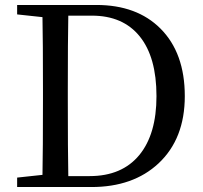

<svg xmlns="http://www.w3.org/2000/svg" viewBox="-20 -753 816 773"><path d="M49 0V-38L151 -49Q153 -145 153 -354V-392Q153 -588 151 -684L49 -695V-733H368Q531 -733 626 -638Q724 -540 724 -366Q724 -194 618 -95Q516 0 348 0ZM255 -44H341Q471 -44 541 -129Q610 -213 610 -366Q610 -523 542.5 -606.5Q475 -690 350 -690H255Q253 -593 253 -392V-354Q253 -143 255 -44Z"/></svg>

Font: GenRyuMin TW M
Style: Regular
Weight: 500
Version: Version 1.501;PS 1;hotconv 16.6.51;makeotf.lib2.5.65220